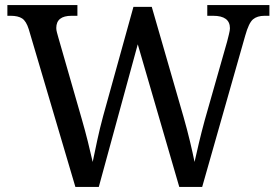

<svg xmlns="http://www.w3.org/2000/svg" viewBox="-20 -734 1087 754"><path d="M93 -619Q83 -651 67 -661.5Q51 -672 22 -672H9V-714H284V-672H261Q201 -672 201 -624Q201 -616 203.5 -607Q206 -598 209 -587L301 -267Q314 -222 325 -178Q336 -134 344 -98Q352 -137 362 -183.5Q372 -230 385 -278L504 -707H576L701 -274Q715 -225 726 -179Q737 -133 744 -98Q752 -134 761.5 -174Q771 -214 784 -262L872 -571Q875 -583 879 -599Q883 -615 883 -623Q883 -672 817 -672H794V-714H1038V-672H1019Q990 -672 973.5 -658Q957 -644 943 -594L774 0H684L521 -560L368 0H276Z"/></svg>

Font: Noto Serif Makasar
Style: Regular
Weight: 400
Designer: Sérgio Martins
Version: Version 1.001; ttfautohint (v1.8.4.7-5d5b)